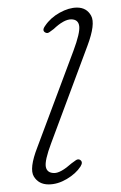

<svg xmlns="http://www.w3.org/2000/svg" viewBox="-20 -479 320 506"><path d="M123 -23Q140 -23 168.5 -48.5Q174.5 -53 180 -56.8Q185.5 -60.5 190.5 -58Q200 -52.5 192 -40Q180 -21.5 156 -7.2Q132 7 108 7Q82 7 69.2 -13.8Q56.5 -34.5 78.5 -91L173.5 -345Q191 -392 188.8 -410Q186.5 -428 167.5 -428Q148.5 -428 121.5 -402.5Q115.5 -398 110.2 -394.2Q105 -390.5 100 -393Q89.5 -398 99 -411Q113 -432 137.2 -445.5Q161.5 -459 183 -459Q208.5 -459 220.2 -437.5Q232 -416 210.5 -358.5L115 -102Q97.5 -55.5 100.8 -39.2Q104 -23 123 -23Z"/></svg>

Font: Fraunces 9pt Soft Thin
Style: Italic
Weight: 100
Italic angle: -16°
Version: Version 1.000;[b76b70a41]